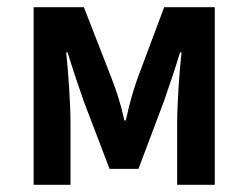

<svg xmlns="http://www.w3.org/2000/svg" viewBox="-20 -511 687 531"><path d="M73 -491V0H175V-172C175 -222 169 -312 163 -366H167C181 -320 198 -270 212 -230L283 -44H363L433 -230C447 -270 464 -320 478 -366H482C476 -312 470 -222 470 -172V0H574V-491H434L361 -296C348 -260 338 -224 328 -178H324C314 -224 302 -260 288 -296L212 -491Z"/></svg>

Font: DAIFUKU Sans Semibold
Style: Regular
Weight: 600
Designer: Original font ‘Source Sans 3’ : Paul D. Hunt
Foundry: Daifuku
Version: Version 1.000